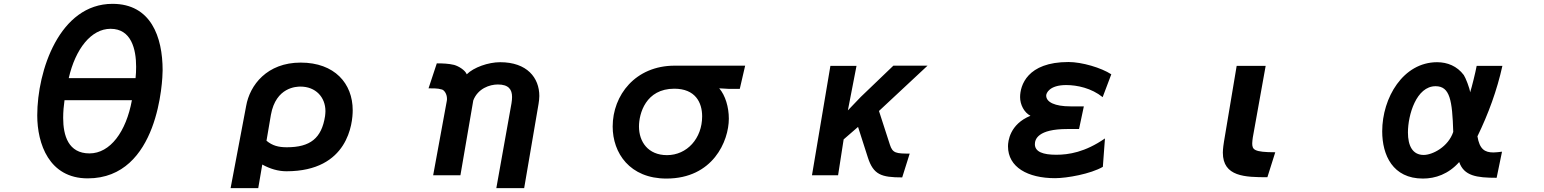

<svg xmlns="http://www.w3.org/2000/svg" viewBox="-20 -860 8040 1000"><path d="M437 69C808 69 827 -445 827 -494C827 -668 766 -840 566 -840C290 -840 174 -492 174 -259C174 -112 235 69 437 69ZM316 -338H667C637 -174 554 -61 446 -61C336 -61 309 -154 309 -246C309 -278 312 -310 316 -338ZM686 -453H338C373 -606 455 -710 556 -710C664 -710 689 -604 689 -512C689 -491 688 -471 686 -453Z M1368 -127 1391 -262C1417 -407 1525 -409 1545 -409C1624 -409 1675 -354 1675 -281C1675 -273 1674 -264 1673 -255C1655 -140 1596 -93 1474 -93C1431 -93 1399 -101 1368 -127ZM1262 -308 1181 120H1325L1346 -3C1386 19 1428 32 1472 32C1795 32 1817 -220 1817 -286C1817 -425 1723 -534 1546 -534C1371 -534 1281 -417 1262 -308Z M2644 -322 2565 120H2710L2785 -319C2787 -333 2789 -346 2789 -360C2789 -455 2725 -536 2585 -536C2523 -536 2447 -509 2411 -473C2403 -494 2370 -515 2345 -522C2316 -529 2285 -530 2255 -530L2212 -400C2275 -400 2266 -396 2281 -394C2294 -391 2308 -370 2308 -346C2308 -342 2308 -338 2307 -334L2236 53H2378L2445 -337C2469 -399 2530 -420 2573 -420C2629 -420 2647 -394 2647 -355C2647 -345 2646 -334 2644 -322Z M3726 -400 3779 -397H3833L3861 -518H3494C3289 -518 3171 -364 3171 -201C3171 -63 3260 70 3451 70C3693 70 3776 -125 3776 -242C3776 -302 3758 -363 3726 -400ZM3454 -52C3355 -52 3308 -122 3308 -201C3308 -268 3343 -398 3492 -398C3601 -398 3637 -327 3637 -254C3637 -139 3558 -52 3454 -52Z M4679 64 4718 -60C4648 -60 4629 -62 4615 -106L4558 -282L4811 -518H4633L4463 -355L4396 -285L4441 -517H4305L4209 53H4345L4374 -134L4449 -199L4500 -40C4529 50 4570 64 4679 64Z M5724 9 5735 -139C5631 -67 5546 -54 5481 -54C5413 -54 5370 -69 5370 -109C5370 -134 5385 -188 5539 -188H5600L5625 -306H5555C5474 -306 5429 -328 5429 -362V-363C5429 -374 5445 -417 5533 -417C5590 -417 5665 -401 5723 -354L5768 -473C5716 -507 5615 -537 5545 -537C5329 -537 5293 -414 5293 -354C5293 -315 5314 -274 5347 -257C5239 -213 5230 -124 5230 -98C5230 11 5333 68 5475 68C5537 68 5660 46 5724 9Z M6581 63 6622 -67C6510 -67 6502 -81 6502 -114C6502 -124 6504 -134 6505 -144L6572 -517H6421L6355 -123C6349 -86 6349 -68 6349 -65C6349 61 6466 63 6581 63Z M7775 66 7803 -70C7786 -68 7771 -66 7758 -66C7713 -66 7686 -83 7675 -150C7732 -267 7777 -390 7805 -517H7671C7665 -484 7646 -407 7637 -379C7635 -400 7613 -456 7604 -469C7569 -516 7518 -536 7465 -536C7288 -536 7179 -351 7179 -176C7179 -52 7234 70 7391 70C7456 70 7524 47 7580 -16C7605 56 7670 66 7775 66ZM7549 -173C7523 -95 7441 -53 7395 -53C7337 -53 7313 -101 7313 -170C7313 -262 7357 -411 7457 -411C7532 -411 7544 -337 7549 -173Z"/></svg>

Font: LINE Seed JP App_OTF Bold
Style: Regular
Weight: 700
Designer: LINE & Fontrix & Fontworks
Version: Version 1.009